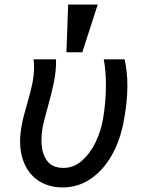

<svg xmlns="http://www.w3.org/2000/svg" viewBox="-20 -810 640 841"><path d="M68 -192.5Q68 -223.5 75 -261Q78.5 -281 85 -305.2Q91.5 -329.5 98 -352.5Q113.5 -405 121.2 -441.8Q129 -478.5 129 -516Q129 -534.5 127 -550H225.5Q226.5 -500 216.2 -449.8Q206 -399.5 187 -333Q171.5 -278 166.5 -251Q161.5 -220 161.5 -196Q161.5 -141.5 184.5 -108Q207.5 -74.5 258 -74.5Q303.5 -74.5 339.5 -106.5Q375.5 -138.5 398.8 -187.2Q422 -236 431 -287Q444 -363.5 444 -438Q444 -501 434.5 -550H526Q538 -495.5 538 -433.5Q538 -361 521.5 -277Q505.5 -191.5 467.5 -126.2Q429.5 -61 374.8 -25Q320 11 254.5 11Q198.5 11 156.2 -13.8Q114 -38.5 91 -84.5Q68 -130.5 68 -192.5ZM408 -790 340.5 -581H271L278.5 -790Z"/></svg>

Font: JuliaMono Medium
Style: Italic
Weight: 500
Italic angle: -9°
Monospace: yes
Designer: cormullion
Foundry: corm
Version: Version 0.054; ttfautohint (v1.8.4)